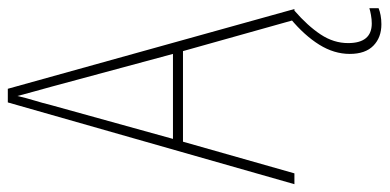

<svg xmlns="http://www.w3.org/2000/svg" viewBox="-266 -582 972 479"><g transform="rotate(-90 219.5 -342.0)"><path d="M410 -93 332 -371H106L27 -93H0L204 -808H238L437 -93ZM243 -700Q237 -722 231.5 -741.5Q226 -761 220 -784Q215 -762 209 -742.5Q203 -723 197 -699L113 -396H325ZM352 41Q352 100 401 100Q411 100 422 98Q433 96 439 94V117Q432 120 421.5 122Q411 124 399 124Q366 124 345.5 104Q325 84 325 45Q325 6 348 -31Q371 -68 413 -103L433 -93Q395 -60 373.5 -27.5Q352 5 352 41Z"/></g></svg>

Font: Noto Sans Kannada UI Condensed Thin
Style: Regular
Weight: 100
Width: 3
Designer: Jelle Bosma - Monotype Design Team
Foundry: Monotype Imaging Inc.
Version: Version 2.005; ttfautohint (v1.8.4.7-5d5b)